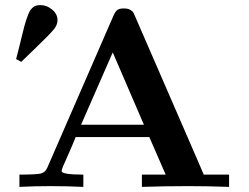

<svg xmlns="http://www.w3.org/2000/svg" viewBox="-20 -731 973 751"><path d="M43 -500Q49 -523 56 -550.5Q63 -578 66.5 -593.5Q70 -609 75 -627.5Q80 -646 83.5 -656Q87 -666 91.5 -677Q96 -688 100 -693Q104 -698 110 -703Q116 -708 123 -709.5Q130 -711 139 -711Q163 -711 184 -693.5Q205 -676 205 -652Q205 -634 190.5 -616Q176 -598 121 -545Q86 -511 63 -489ZM56 0V-48Q124 -48 140.5 -52.5Q157 -57 165 -75L424 -670Q431 -686 439 -692Q447 -698 465 -698Q480 -698 489.5 -692.5Q499 -687 501 -683Q503 -679 508 -668L749 -113Q754 -102 763 -80.5Q772 -59 777 -48H876V0Q790 -3 721 -3H714Q625 -3 535 0V-48H628L564 -195H276Q262 -160 247 -126.5Q232 -93 226.5 -80Q221 -67 221 -62Q221 -48 306 -48V0Q242 -3 175 -3Q116 -3 56 0ZM297 -243H543L421 -526Z"/></svg>

Font: CMU Serif
Style: Bold
Weight: 700
Version: Version 0.7.0